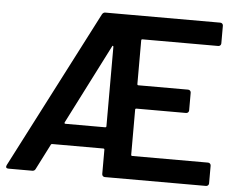

<svg xmlns="http://www.w3.org/2000/svg" viewBox="-50 -760 1012 820"><g transform="rotate(5 455.5 -350.0)"><path d="M862 -600H537Q532 -600 532 -595V-408Q532 -403 537 -403H750Q755 -403 758.5 -399.5Q762 -396 762 -391V-315Q762 -310 758.5 -306.5Q755 -303 750 -303H537Q532 -303 532 -298V-105Q532 -100 537 -100H862Q867 -100 870.5 -96.5Q874 -93 874 -88V-12Q874 -7 870.5 -3.5Q867 0 862 0H428Q423 0 419.5 -3.5Q416 -7 416 -12V-116Q416 -121 411 -121H192Q187 -121 186 -117L131 -9Q127 0 117 0H15Q8 0 5.5 -3.5Q3 -7 6 -14L355 -691Q360 -700 369 -700H862Q867 -700 870.5 -696.5Q874 -693 874 -688V-612Q874 -607 870.5 -603.5Q867 -600 862 -600ZM241 -212H411Q416 -212 416 -217V-557Q416 -561 413.5 -561.5Q411 -562 410 -558L237 -218Q236 -215 237 -213.5Q238 -212 241 -212Z"/></g></svg>

Font: Barlow SemiBold
Style: Regular
Weight: 600
Designer: Jeremy Tribby
Foundry: Tribby Type
Version: Version 1.422